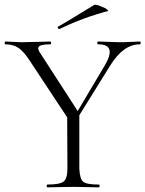

<svg xmlns="http://www.w3.org/2000/svg" viewBox="-27 -803 623 823"><path d="M229 -679Q226 -678 223.5 -680Q221 -682 220.5 -685Q220 -688 222 -689Q242 -699 377 -782Q386 -786 426 -767Q437 -759 437 -756Q330 -728 229 -679ZM572 -625Q576 -625 576 -619Q576 -613 572 -613Q502 -613 446 -523L313 -309V-81Q315 -37 329 -24.5Q343 -12 395 -12Q400 -12 400 -6Q400 0 395 0Q382 0 346.5 -1Q311 -2 288 -2Q264 -2 227 -1Q190 0 177 0Q173 0 173 -6Q173 -12 177 -12Q230 -12 246 -25Q262 -38 262 -81L261 -300L101 -542Q76 -581 53 -597Q30 -613 -4 -613Q-7 -613 -7 -619Q-7 -625 -4 -625Q7 -625 30.5 -623.5Q54 -622 64 -622Q91 -622 133 -623.5Q175 -625 188 -625Q192 -625 192 -619Q192 -613 188 -613Q150 -613 140.5 -604Q131 -595 147 -573L306 -327L423 -524Q475 -613 394 -613Q390 -613 390 -619Q390 -625 394 -625Q409 -625 440.5 -623.5Q472 -622 498 -622Q514 -622 536.5 -623.5Q559 -625 572 -625Z"/></svg>

Font: Cormorant Upright Light
Style: Regular
Weight: 300
Designer: Christian Thalmann (Catharsis Fonts)
Foundry: Catharsis Fonts
Version: Version 3.302;PS 003.302;hotconv 1.0.88;makeotf.lib2.5.64775